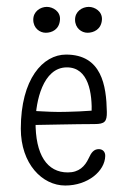

<svg xmlns="http://www.w3.org/2000/svg" viewBox="-20 -541 377 572"><path d="M73.2 -168.5C108.9 -168.9 206.1 -171.4 261.7 -171.4C292 -171.4 298.8 -178.7 298.3 -207.5C296.9 -286.6 282.7 -378.4 176.8 -378.4C107.9 -378.4 42 -305.7 42 -157.7C42 -52.7 106 11.7 174.3 11.7C241.7 11.7 292.5 -31.2 293.5 -76.2C293.9 -89.4 285.2 -96.7 274.4 -96.7C259.8 -96.7 252 -86.9 244.1 -69.3C232.9 -45.4 215.3 -27.3 182.1 -27.3C120.6 -27.3 85 -79.1 85.9 -179.7C86.4 -237.3 107.4 -340.3 179.2 -340.3C243.7 -340.3 255.4 -264.2 252.9 -200.2L276.4 -214.4C255.4 -209.5 178.2 -207.5 154.8 -207.5C125 -207.5 91.3 -210.4 73.2 -210.9ZM158.7 -482.4C160.6 -506.8 137.7 -520.5 119.6 -520.5C100.1 -520.5 79.1 -506.8 79.1 -482.4C79.1 -457 98.6 -443.4 116.2 -443.4C134.8 -443.4 156.7 -453.1 158.7 -482.4ZM283.7 -482.4C285.2 -506.8 262.7 -520.5 244.6 -520.5C224.6 -520.5 203.6 -506.8 203.6 -482.4C203.6 -457 223.1 -443.4 240.7 -443.4C258.8 -443.4 281.7 -453.1 283.7 -482.4Z"/></svg>

Font: Pompiere 
Style: Regular
Weight: 400
Designer: Karolina Lach
Foundry: Sorkin Type Co.
Version: Version 1.001